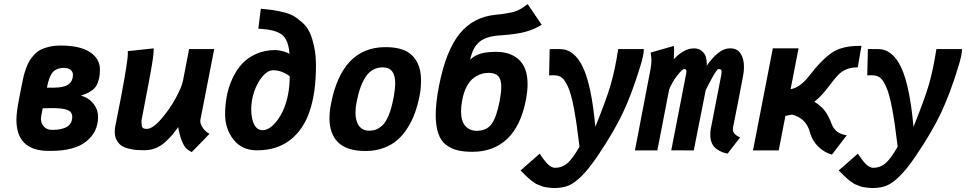

<svg xmlns="http://www.w3.org/2000/svg" viewBox="-20 -734 4715 937"><path d="M467.8 -394.5Q467.8 -368.2 462.6 -348.1Q457.5 -328.1 450.4 -315.9Q443.4 -303.7 429.7 -293.7Q416 -283.7 404.8 -278.6Q393.6 -273.4 374.5 -266.6Q408.7 -259.8 433.6 -230.7Q458.5 -201.7 458.5 -163.1Q458.5 -90.3 401.1 -43.9Q343.8 2.4 228 2.4H218.3Q60.1 2.4 60.1 -149.9Q60.1 -184.1 72.3 -248L85.9 -317.9Q90.8 -343.3 95.2 -361.3Q99.6 -379.4 107.4 -401.1Q115.2 -422.9 124.3 -437.7Q133.3 -452.6 147.5 -467.8Q161.6 -482.9 179.2 -491.7Q196.8 -500.5 221.2 -506.1Q245.6 -511.7 275.4 -511.7Q370.6 -511.7 419.2 -479.5Q467.8 -447.3 467.8 -394.5ZM335.9 -369.1Q335.9 -383.8 324.5 -393.3Q313 -402.8 292 -402.8Q257.3 -402.8 238.5 -382.8Q219.7 -362.8 209 -306.2H243.2Q291.5 -306.2 313.7 -322Q335.9 -337.9 335.9 -369.1ZM233.4 -206.5 188.5 -205.6Q179.7 -163.1 179.7 -154.3Q179.7 -132.3 194.3 -116.2Q209 -100.1 234.4 -100.1Q332.5 -100.1 332.5 -163.6Q332.5 -188 309.3 -197.3Q286.1 -206.5 233.4 -206.5Z M915.5 8.3Q898.9 0 888.7 -10Q878.4 -20 867.7 -45.7Q856.9 -71.3 849.6 -113.8Q833 -90.3 818.4 -73.2Q803.7 -56.2 783.4 -38.3Q763.2 -20.5 739.3 -11Q715.3 -1.5 689 -1H684.6Q661.6 -1 643.8 -2.4Q626 -3.9 605.5 -9.3Q585 -14.6 571.5 -24.2Q558.1 -33.7 549.1 -50.8Q540 -67.9 540 -91.3Q540 -106.9 543.5 -122.6Q547.4 -140.1 551 -159.7Q554.7 -179.2 559.6 -204.3Q564.5 -229.5 567.9 -246.1Q604 -433.6 604 -475.1Q604 -481.9 603.5 -484.4Q624.5 -486.8 666.7 -491.2Q709 -495.6 730 -498V-493.2Q730 -479 727.3 -456.8Q724.6 -434.6 718 -397.5Q711.4 -360.4 705.8 -330.6Q700.2 -300.8 688.7 -241.2Q677.2 -181.6 670.4 -145.5V-144Q670.4 -119.6 675 -112.3Q679.7 -105 695.8 -105Q724.1 -105 764.9 -151.1Q805.7 -197.3 836.2 -252.7Q866.7 -308.1 873 -340.3Q877.9 -365.7 887.9 -417.2Q897.9 -468.8 902.8 -494.6H1025.4Q1014.2 -437 991.7 -322Q969.2 -207 958 -149.4Q957.5 -147.5 957.5 -144Q957.5 -126.5 971.4 -107.7Q985.4 -88.9 1002.4 -81.1Q988.3 -65.9 959.2 -36.1Q930.2 -6.3 915.5 8.3Z M1394 -361.8Q1355 -391.1 1312.5 -391.1Q1287.6 -391.1 1262.7 -363Q1237.8 -335 1221.9 -290.8Q1206.1 -246.6 1206.1 -202.1Q1206.1 -153.8 1220.5 -126.2Q1234.9 -98.6 1262.2 -98.6Q1277.8 -98.6 1295.7 -109.9Q1313.5 -121.1 1331.1 -143.8Q1348.6 -166.5 1362.5 -197Q1376.5 -227.5 1385.3 -270.8Q1394 -314 1394 -361.8ZM1252.9 -691.4Q1256.3 -690.9 1262.7 -690.4Q1295.9 -687 1313.7 -684.6Q1331.5 -682.1 1363.3 -674.3Q1395 -666.5 1413.3 -655.8Q1431.6 -645 1455.1 -624.3Q1478.5 -603.5 1491.2 -576.2Q1503.9 -548.8 1512.9 -507.1Q1522 -465.3 1522 -413.1Q1522 -284.2 1491.9 -193.4Q1461.9 -102.5 1397 -51.5Q1332 -0.5 1234.9 -0.5H1233.9H1232.9Q1161.6 -0.5 1120.1 -52.2Q1078.6 -104 1078.6 -176.3Q1078.6 -222.2 1086.9 -265.6Q1095.2 -309.1 1114 -350.1Q1132.8 -391.1 1160.6 -421.9Q1188.5 -452.6 1230.7 -471.2Q1272.9 -489.7 1324.2 -489.7Q1340.8 -489.7 1363 -483.4Q1385.3 -477.1 1392.6 -470.2Q1388.7 -537.6 1356.7 -564Q1324.7 -590.3 1240.7 -593.8Z M1844.7 -120.6Q1881.8 -154.8 1900.9 -258.8Q1901.4 -260.3 1901.9 -262.7Q1902.3 -265.1 1902.3 -266.6Q1908.7 -302.2 1908.7 -327.6Q1908.7 -405.3 1848.6 -405.3Q1796.4 -405.3 1766.1 -361.3Q1735.8 -317.4 1720.2 -235.4Q1714.8 -207 1714.8 -185.1Q1714.8 -143.6 1731.9 -119.9Q1749 -96.2 1782.7 -96.2Q1802.2 -96.7 1815.4 -101.8Q1828.6 -106.9 1844.7 -120.6ZM1763.2 2.9Q1673.3 2.9 1630.6 -38.8Q1587.9 -80.6 1587.9 -156.7Q1587.9 -189.5 1595.2 -226.6Q1648.9 -503.9 1860.8 -503.9Q1931.2 -503.9 1970.2 -479.7Q2009.3 -455.6 2025.9 -405.8Q2034.7 -379.4 2034.7 -339.4Q2034.7 -300.8 2027.3 -265.1Q2018.6 -221.2 2005.1 -183.6Q1991.7 -146 1969.7 -110.8Q1947.8 -75.7 1919.7 -51Q1891.6 -26.4 1851.8 -11.7Q1812 2.9 1764.2 2.9Z M2418.5 -241.2Q2426.3 -281.7 2426.3 -310.1Q2426.3 -347.7 2411.1 -363Q2396 -378.4 2363.8 -378.4Q2344.7 -378.4 2326.9 -372.6Q2309.1 -366.7 2290.8 -353Q2272.5 -339.4 2257.8 -312Q2243.2 -284.7 2235.8 -246.1Q2230 -215.3 2230 -191.4Q2230 -142.1 2251.2 -118.9Q2272.5 -95.7 2306.2 -95.7Q2354.5 -95.7 2378.7 -128.2Q2402.8 -160.6 2418.5 -241.2ZM2273.9 -442.4Q2297.4 -464.4 2326.9 -472.7Q2356.4 -481 2402.3 -481Q2471.7 -481 2513.2 -442.1Q2554.7 -403.3 2554.7 -322.3Q2554.7 -290 2546.4 -246.1Q2522 -120.1 2455.6 -56.6Q2389.2 6.8 2286.1 6.8H2285.2Q2242.7 6.8 2212.4 -0.7Q2182.1 -8.3 2157 -27.1Q2131.8 -45.9 2119.1 -82.3Q2106.4 -118.7 2106.4 -172.4Q2106.4 -234.4 2122.6 -315.4Q2155.8 -486.3 2222.9 -569.1Q2290 -651.9 2399.9 -662.1Q2417 -663.6 2430.9 -665.3Q2444.8 -667 2457 -669.7Q2469.2 -672.4 2477.3 -673.6Q2485.4 -674.8 2494.9 -678.7Q2504.4 -682.6 2508.1 -683.8Q2511.7 -685.1 2520.8 -690.4Q2529.8 -695.8 2531.5 -697Q2533.2 -698.2 2543.2 -705.3Q2553.2 -712.4 2555.2 -713.9L2623.5 -613.3Q2592.3 -592.8 2547.9 -579.8Q2503.4 -566.9 2422.4 -561.5Q2382.8 -559.1 2355.7 -549.6Q2328.6 -540 2312.7 -523.2Q2296.9 -506.3 2288.8 -488.3Q2280.8 -470.2 2273.9 -442.4Z M2614.3 15.6 2619.1 23.9Q2624.5 32.2 2631.6 41.7Q2638.7 51.3 2647.7 61.5Q2656.7 71.8 2667.7 78.4Q2678.7 85 2689 85Q2721.7 85 2747.3 64Q2772.9 43 2808.1 -18.1Q2794.4 -133.8 2781 -204.8Q2767.6 -275.9 2751.7 -310.8Q2735.8 -345.7 2720.7 -356.2Q2705.6 -366.7 2681.6 -366.7Q2664.6 -366.7 2659.7 -366.2Q2660.2 -387.7 2661.1 -430.4Q2662.1 -473.1 2662.6 -494.6H2711.9Q2783.2 -494.6 2825.2 -405Q2867.2 -315.4 2885.3 -115.2Q2938.5 -246.1 2960 -319.6Q2981.4 -393.1 2997.1 -494.6H3122.1Q3122.1 -465.8 3104.5 -409.7Q3064 -277.3 3020.5 -184.8Q2977.1 -92.3 2897 26.4Q2853.5 90.3 2818.6 125Q2783.7 159.7 2754.4 171.6Q2725.1 183.6 2687 183.6Q2673.8 183.6 2661.9 182.1Q2649.9 180.7 2640.6 179.2Q2631.3 177.7 2620.6 173.1Q2609.9 168.5 2603.5 166.5Q2597.2 164.6 2587.2 157.2Q2577.1 149.9 2573.2 147.5Q2569.3 145 2559.1 135.5Q2548.8 126 2546.6 124Q2544.4 122.1 2533.2 110.6Q2522 99.1 2520.5 97.7Z M3530.8 15.6Q3516.1 12.7 3504.6 8.3Q3493.2 3.9 3478.3 -5.9Q3463.4 -15.6 3454.8 -33.9Q3446.3 -52.2 3446.3 -77.6Q3446.3 -94.2 3449.7 -111.3L3450.2 -111.8V-112.3Q3458.5 -155.3 3475.3 -241.5Q3492.2 -327.6 3500.5 -370.6Q3501.5 -375.5 3501.5 -383.3Q3501.5 -391.1 3498.3 -394Q3495.1 -397 3486.8 -397Q3479.5 -397 3458 -358.9Q3436.5 -320.8 3423.8 -293Q3414.1 -244.1 3394.8 -146.5Q3375.5 -48.8 3365.7 0Q3347.7 0 3311 -0.2Q3274.4 -0.5 3255.9 -0.5Q3268.1 -62.5 3292 -186.3Q3315.9 -310.1 3328.1 -371.6Q3330.1 -379.9 3330.1 -387.2Q3330.1 -397 3319.3 -397Q3309.6 -397 3284.9 -365.2Q3260.3 -333.5 3245.6 -297.4Q3235.8 -247.6 3216.8 -148.7Q3197.8 -49.8 3188 0H3078.6Q3091.3 -65.4 3116.2 -196Q3141.1 -326.7 3153.8 -391.6Q3159.2 -419.9 3159.2 -439Q3159.2 -451.2 3155.3 -477.5L3268.1 -509.8Q3270 -502.4 3270 -490.2Q3270 -482.4 3269 -466.6Q3268.1 -450.7 3268.1 -444.8Q3318.4 -498 3366.7 -498Q3389.6 -498 3404.5 -485.6Q3419.4 -473.1 3424.3 -457.3Q3429.2 -441.4 3429.2 -422.4Q3429.2 -420.9 3429 -417.7Q3428.7 -414.6 3428.7 -413.1Q3488.8 -498 3540.5 -498H3544.4Q3577.6 -498 3594.2 -472.7Q3610.8 -447.3 3610.8 -406.7Q3610.8 -386.7 3606 -360.8Q3598.1 -319.3 3581.8 -235.6Q3565.4 -151.9 3557.1 -110.4Q3556.6 -107.9 3556.6 -103Q3556.6 -78.1 3591.8 -63.5Q3581.5 -50.3 3561.3 -23.9Q3541 2.4 3530.8 15.6Z M3954.1 -237.3Q3982.9 -220.7 4002.7 -196.3Q4022.5 -171.9 4038.6 -128.9Q4056.2 -81.5 4112.3 -73.7L4040 20.5Q4001.5 9.8 3972.7 -19Q3943.8 -47.9 3933.1 -86.9Q3922.9 -124.5 3900.9 -145.3Q3878.9 -166 3845.7 -174.8L3813 -168.5L3780.3 0H3654.8L3751.5 -498H3877L3838.4 -298.8Q3884.8 -306.6 3928.7 -363.3Q3959 -402.8 3984.6 -429.2Q4010.3 -455.6 4032.5 -471.9Q4054.7 -488.3 4079.8 -496.6Q4105 -504.9 4127.9 -507.6Q4150.9 -510.3 4184.1 -510.3L4166 -405.3Q4134.3 -405.3 4111.6 -396Q4088.9 -386.7 4072.5 -370.4Q4056.2 -354 4031.2 -320.8Q3989.7 -264.6 3954.1 -237.3Z M4167 15.6 4171.9 23.9Q4177.2 32.2 4184.3 41.7Q4191.4 51.3 4200.4 61.5Q4209.5 71.8 4220.5 78.4Q4231.4 85 4241.7 85Q4274.4 85 4300 64Q4325.7 43 4360.8 -18.1Q4347.2 -133.8 4333.7 -204.8Q4320.3 -275.9 4304.4 -310.8Q4288.6 -345.7 4273.4 -356.2Q4258.3 -366.7 4234.4 -366.7Q4217.3 -366.7 4212.4 -366.2Q4212.9 -387.7 4213.9 -430.4Q4214.8 -473.1 4215.3 -494.6H4264.6Q4335.9 -494.6 4377.9 -405Q4419.9 -315.4 4438 -115.2Q4491.2 -246.1 4512.7 -319.6Q4534.2 -393.1 4549.8 -494.6H4674.8Q4674.8 -465.8 4657.2 -409.7Q4616.7 -277.3 4573.2 -184.8Q4529.8 -92.3 4449.7 26.4Q4406.2 90.3 4371.3 125Q4336.4 159.7 4307.1 171.6Q4277.8 183.6 4239.7 183.6Q4226.6 183.6 4214.6 182.1Q4202.6 180.7 4193.4 179.2Q4184.1 177.7 4173.3 173.1Q4162.6 168.5 4156.2 166.5Q4149.9 164.6 4139.9 157.2Q4129.9 149.9 4126 147.5Q4122.1 145 4111.8 135.5Q4101.6 126 4099.4 124Q4097.2 122.1 4085.9 110.6Q4074.7 99.1 4073.2 97.7Z"/></svg>

Font: Fantasque Sans Mono
Style: Bold Italic
Weight: 700
Italic angle: -11°
Monospace: yes
Designer: Jany Belluz
Version: Version 1.7.1